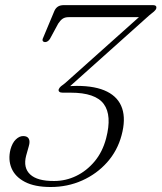

<svg xmlns="http://www.w3.org/2000/svg" viewBox="-20 -720 631 750"><path d="M240.5 -371.5 247 -383Q250 -383.5 256.8 -383.8Q263.5 -384 270.5 -384.2Q277.5 -384.5 280 -384.5Q354 -384.5 398.5 -362Q443 -339.5 457.2 -296.5Q471.5 -253.5 455 -192Q439 -131.5 398.5 -86Q358 -40.5 301 -15Q244 10.5 178 10.5Q115.5 10.5 77.2 -9.5Q39 -29.5 25 -63Q11 -96.5 21 -136.5Q28 -162 41.8 -175.2Q55.5 -188.5 70.5 -188.5Q87 -188.5 92.5 -178Q98 -167.5 92.5 -149L82 -111.5Q70 -64.5 98 -38.5Q126 -12.5 191.5 -13Q237 -13 277.8 -32.8Q318.5 -52.5 349.5 -89.5Q380.5 -126.5 394.5 -179.5Q418 -269 385.5 -313.5Q353 -358 256 -358H224.5Q215.5 -358 211.5 -361.8Q207.5 -365.5 209.5 -371.5Q212 -377.5 218 -382.8Q224 -388 234 -395L539.5 -668L536.5 -653H248.5Q234 -653 225 -647Q216 -641 207.5 -628L175 -568Q171.5 -562.5 166.5 -559Q161.5 -555.5 155.5 -555.5Q149.5 -556 147 -560.2Q144.5 -564.5 149 -573.5L192.5 -677.5Q197.5 -688.5 206.2 -694.2Q215 -700 230 -700H578Q585.5 -700 588.8 -696.5Q592 -693 590.5 -687.5Q588.5 -681 581.5 -675Q574.5 -669 563 -660Z"/></svg>

Font: Fraunces ExtraLight
Style: Italic
Weight: 250
Italic angle: -16°
Version: Version 1.000;[b76b70a41]